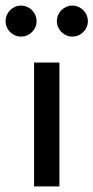

<svg xmlns="http://www.w3.org/2000/svg" viewBox="-41 -662 332 682"><path d="M215.7 -532C246.3 -532 271.1 -556.8 271.1 -586.7C271.1 -617.3 246.3 -642.1 215.7 -642.1C185.8 -642.1 161 -617.3 161 -586.7C161 -556.8 185.8 -532 215.7 -532ZM33.5 -532C64.1 -532 88.9 -556.8 88.9 -586.7C88.9 -617.3 64.1 -642.1 33.5 -642.1C3.6 -642.1 -21.2 -617.3 -21.2 -586.7C-21.2 -556.8 3.6 -532 33.5 -532ZM170 0V-440H80V0Z"/></svg>

Font: Glacial Indifference
Style: Medium
Weight: 500
Version: Version 1.001